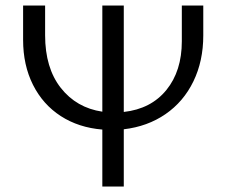

<svg xmlns="http://www.w3.org/2000/svg" viewBox="-20 -678 823 698"><path d="M719 -658V-549Q719 -456 683 -382Q647 -308 581.5 -263Q516 -218 430 -208V0H352V-207Q266 -214 201 -256Q136 -298 100 -369.5Q64 -441 64 -533V-658H144V-550Q144 -431 201 -358.5Q258 -286 352 -272V-658H430V-271Q529 -282 585 -351Q641 -420 641 -528V-658Z"/></svg>

Font: Ysabeau Medium
Style: Regular
Weight: 500
Designer: Christian Thalmann (Catharsis Fonts)
Version: Version 0.003